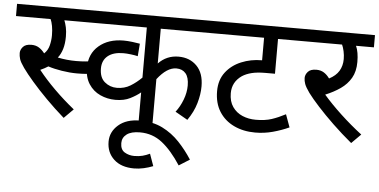

<svg xmlns="http://www.w3.org/2000/svg" viewBox="-56 -733 2192 1111"><g transform="rotate(5 1039.5 -177.0)"><path d="M369 -322Q400 -322 425 -324.5Q450 -327 478 -332L486 -260Q461 -255 435 -253Q409 -251 380 -251Q338 -251 291.5 -258.5Q245 -266 212 -277Q192 -264 167 -253Q208 -201 263.5 -146Q319 -91 380 -42L326 12Q270 -37 220.5 -87Q171 -137 133 -181Q95 -225 73 -256Q51 -287 45.5 -305Q40 -323 40 -340Q40 -359 55 -376Q70 -393 104 -393Q129 -393 147.5 -381.5Q166 -370 181 -350Q202 -369 209.5 -398.5Q217 -428 217 -458Q217 -488 212.5 -512Q208 -536 201 -551H0V-622H403V-551H281Q288 -534 293 -511Q298 -488 298 -458Q298 -416 288.5 -385Q279 -354 262 -333Q314 -322 369 -322Z M1166 -551H841V-349Q889 -399 958 -399Q1023 -399 1064 -357.5Q1105 -316 1105 -239Q1105 -193 1090 -141Q1075 -89 1040 -39L968 -80Q993 -112 1009 -154Q1025 -196 1025 -237Q1025 -284 1005.5 -307Q986 -330 951 -330Q897 -330 841 -258V0H760V-174Q736 -154 700.5 -136Q665 -118 615 -118Q568 -118 526.5 -137Q485 -156 460 -194.5Q435 -233 435 -290Q435 -370 490 -417Q545 -464 633 -464Q656 -464 684.5 -460.5Q713 -457 728 -454L722 -381Q706 -385 681.5 -388Q657 -391 638 -391Q580 -391 548 -365Q516 -339 516 -292Q516 -239 546.5 -213.5Q577 -188 617 -188Q661 -188 695.5 -209Q730 -230 760 -260V-551H389V-622H1166Z M867 245Q842 255 813.5 261.5Q785 268 757 268Q682 268 639.5 228.5Q597 189 597 126Q597 69 643 29Q689 -11 768 -11Q843 -11 899 17Q955 45 998 90.5Q1041 136 1075 189L1013 228Q959 145 903 101Q847 57 774 57Q723 57 697 76.5Q671 96 671 128Q671 166 696 181Q721 196 752 196Q779 196 800 190.5Q821 185 842 175Z M1670 -551H1522V-349H1467Q1419 -349 1387 -341Q1355 -333 1332 -318Q1277 -280 1277 -215Q1277 -167 1299 -135.5Q1321 -104 1356.5 -89Q1392 -74 1434 -74Q1488 -74 1526 -86.5Q1564 -99 1606 -121L1633 -47Q1589 -27 1539.5 -13.5Q1490 0 1437 0Q1368 0 1313.5 -26Q1259 -52 1228 -101Q1197 -150 1197 -220Q1197 -285 1231 -329.5Q1265 -374 1320.5 -397Q1376 -420 1439 -420H1441V-551H1151V-622H1670Z M2050 -42 1996 12Q1937 -37 1885 -87Q1833 -137 1793 -181Q1753 -225 1730 -256Q1708 -287 1701.5 -305Q1695 -323 1695 -340Q1695 -359 1710 -376Q1725 -393 1759 -393Q1784 -393 1802.5 -381.5Q1821 -370 1836 -349Q1875 -369 1893 -399Q1911 -429 1911 -468Q1911 -491 1906 -513.5Q1901 -536 1894 -551H1655V-622H2079V-551H1975Q1991 -516 1991 -458Q1991 -403 1969 -365Q1947 -327 1909 -300.5Q1871 -274 1822 -254Q1867 -202 1926.5 -146.5Q1986 -91 2050 -42Z"/></g></svg>

Font: Noto Sans Historical
Style: Regular
Weight: 400
Designer: Monotype Design Team
Foundry: Monotype Imaging Inc.
Version: Version 2.013; ttfautohint (v1.8.4.7-5d5b)